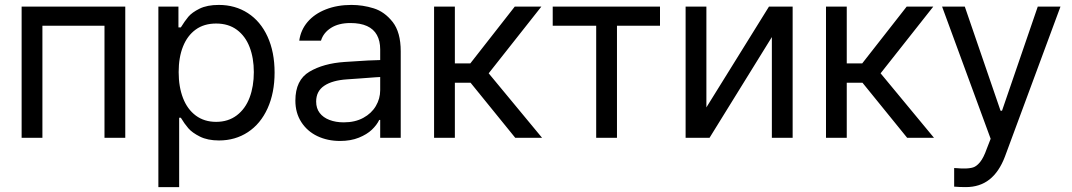

<svg xmlns="http://www.w3.org/2000/svg" viewBox="-20 -557 4332 776"><path d="M67.4 -530.3H486.3V0H402.3V-453.1H151.4V0H67.4Z M620.1 -530.3H701.2V-446.3H710.9Q726.6 -471.7 741.2 -489.3Q755.9 -506.8 786.6 -522Q817.4 -537.1 864.3 -537.1Q930.7 -537.1 981.9 -503.9Q1033.2 -470.7 1061.5 -408.7Q1089.8 -346.7 1089.8 -263.7Q1089.8 -181.6 1061.5 -119.1Q1033.2 -56.6 981.9 -22.9Q930.7 10.7 865.2 10.7Q819.3 10.7 788.1 -4.9Q756.8 -20.5 741.2 -38.6Q725.6 -56.6 710.9 -81.1H704.1V199.2H620.1ZM853.5 -64.5Q902.3 -64.5 937 -90.8Q971.7 -117.2 988.8 -162.6Q1005.9 -208 1005.9 -265.6Q1005.9 -322.3 988.8 -366.7Q971.7 -411.1 937.5 -436.5Q903.3 -461.9 853.5 -461.9Q804.7 -461.9 771 -437.5Q737.3 -413.1 719.7 -369.1Q702.1 -325.2 702.1 -265.6Q702.1 -206.1 719.7 -160.6Q737.3 -115.2 771.5 -89.8Q805.7 -64.5 853.5 -64.5Z M1438.5 -240.2 1382.8 -236.3Q1323.2 -232.4 1290.5 -210.4Q1257.8 -188.5 1257.8 -146.5Q1257.8 -119.1 1272 -100.6Q1286.1 -82 1311.5 -72.3Q1336.9 -62.5 1369.1 -62.5Q1415 -62.5 1448.2 -80.6Q1481.4 -98.6 1499 -128.4Q1516.6 -158.2 1516.6 -192.4V-357.4Q1516.6 -391.6 1503.4 -415.5Q1490.2 -439.5 1463.4 -451.7Q1436.5 -463.9 1396.5 -463.9Q1348.6 -463.9 1317.9 -444.3Q1287.1 -424.8 1277.3 -392.6H1189.5Q1195.3 -435.5 1223.1 -468.3Q1251 -501 1296.9 -519Q1342.8 -537.1 1400.4 -537.1Q1446.3 -537.1 1490.2 -523.4Q1534.2 -509.8 1566.9 -468.3Q1599.6 -426.8 1599.6 -349.6V0H1516.6V-72.3H1512.7Q1502.9 -51.8 1482.9 -32.7Q1462.9 -13.7 1430.2 -0.5Q1397.5 12.7 1354.5 12.7Q1303.7 12.7 1262.7 -6.8Q1221.7 -26.4 1197.8 -63.5Q1173.8 -100.6 1173.8 -150.4Q1173.8 -233.4 1230.5 -267.1Q1287.1 -300.8 1373 -306.6Q1382.8 -307.6 1466.8 -312.5L1522.5 -314.5L1523.4 -246.1Q1514.6 -246.1 1438.5 -240.2Z M1734.4 -530.3H1818.4V-300.8H1880.9L2060.5 -530.3H2168L1955.1 -260.7L2170.9 0H2062.5L1881.8 -222.7H1818.4V0H1734.4Z M2213.9 -530.3H2647.5V-453.1H2473.6V0H2389.6V-453.1H2213.9Z M3087.9 -530.3H3183.6V0H3099.6V-407.2L2847.7 0H2751V-530.3H2835V-123Z M3318.4 -530.3H3402.3V-300.8H3464.8L3644.5 -530.3H3752L3539.1 -260.7L3754.9 0H3646.5L3465.8 -222.7H3402.3V0H3318.4Z M3836.4 197.3V122.1L3852.1 123Q3859.9 124 3877.4 124Q3898.9 124 3913.1 119.6Q3927.2 115.2 3941.4 97.7Q3955.6 80.1 3968.3 43.9L3983.9 3.9L3787.6 -530.3H3879.4L4023.9 -109.4H4029.8L4174.3 -530.3H4266.1L4041.5 76.2Q4018.1 137.7 3979 168.5Q3939.9 199.2 3883.3 199.2Q3857.9 199.2 3836.4 197.3Z"/></svg>

Font: Pretendard Std Variable
Style: Regular
Weight: 400
Designer: Base glyphs from Inter by Rasmus Andersson; Hangeul glyphs from Noto Sans CJK(Source Han Sans) by Jang Soo-young and Kan
Foundry: Kil Hyung-jin
Version: Version 1.309;Glyphs 3.2 (3225)